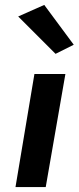

<svg xmlns="http://www.w3.org/2000/svg" viewBox="-20 -761 320 781"><path d="M54 -694 160 -741 280 -579 206 -542ZM120 -460H246L166 0H43Z"/></svg>

Font: Von Semi
Style: Italic
Weight: 600
Version: Version 4.000; ttfautohint (v1.8.4.7-5d5b)